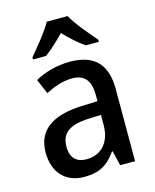

<svg xmlns="http://www.w3.org/2000/svg" viewBox="-116 -845 753 933"><g transform="rotate(-15 260.5 -378.0)"><path d="M315 -766H210C186 -722 134 -659 98 -617V-606H163C194 -628 228 -660 262 -695C295 -660 331 -628 363 -606H429V-617C393 -658 339 -721 315 -766ZM267 -549C201 -549 139 -531 91 -504L123 -430C166 -452 211 -468 257 -468C316 -468 348 -437 348 -359V-329L266 -326C116 -320 40 -262 40 -153C40 -51 99 10 192 10C271 10 312 -17 353 -75H356L374 0H449V-364C449 -488 390 -549 267 -549ZM285 -258 347 -260V-211C347 -119 296 -70 224 -70C176 -70 145 -96 145 -154C145 -218 182 -254 285 -258Z"/></g></svg>

Font: Noto Sans Devanagari UI SemiCondensed Medium
Style: Regular
Weight: 500
Width: 4
Designer: Jelle Bosma - Monotype Design Team
Foundry: Monotype Imaging Inc.
Version: Version 2.004